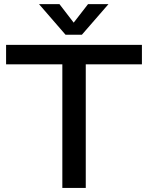

<svg xmlns="http://www.w3.org/2000/svg" viewBox="-20 -920 725 940"><path d="M340.8 -809.1 411.1 -899.9H511.2L380.9 -750H300.8L170.9 -899.9H271ZM9.8 -605V-700.2H674.8V-605H399.9V0H285.2V-605Z"/></svg>

Font: Copperplate Sans CC Heavy
Style: Regular
Weight: 400
Designer: indestructible type*
Foundry: Cowboy Collective
Version: Version 1.000